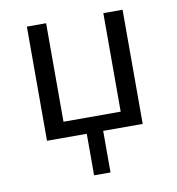

<svg xmlns="http://www.w3.org/2000/svg" viewBox="-72 -510 681 737"><g transform="rotate(-10 268.5 -141.5)"><path d="M81 0V-445H156V-61H379V-445H454V0H300V162H236V0Z"/></g></svg>

Font: CMU Sans Serif
Style: Medium
Weight: 500
Version: Version 0.7.0